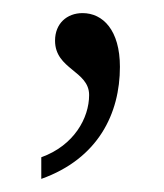

<svg xmlns="http://www.w3.org/2000/svg" viewBox="-20 -119 251 293"><path d="M43 154C130 123 163 54 163 -17C163 -73 137 -99 106 -99C82 -99 64 -83 64 -57C64 -13 116 -11 116 26C116 61 93 103 43 121Z"/></svg>

Font: Noto Serif Devanagari Condensed Light
Style: Regular
Weight: 300
Width: 3
Designer: Universal Thirst, Indian Type Foundry and the Monotype Design Team
Foundry: Monotype Imaging Inc.
Version: Version 2.004